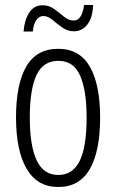

<svg xmlns="http://www.w3.org/2000/svg" viewBox="-20 -737 464 767"><path d="M380 -267Q380 -134 339 -62Q298 10 213 10Q129 10 86.5 -62.5Q44 -135 44 -268Q44 -401 85 -471.5Q126 -542 213 -542Q298 -542 339 -470.5Q380 -399 380 -267ZM99 -268Q99 -155 126.5 -96.5Q154 -38 213 -38Q271 -38 298.5 -94.5Q326 -151 326 -267Q326 -376 300 -435Q274 -494 213 -494Q152 -494 125.5 -436.5Q99 -379 99 -268ZM74 -611Q78 -658 97 -687Q116 -716 150 -716Q176 -716 196.5 -701Q217 -686 235.5 -670.5Q254 -655 274 -655Q292 -655 302 -671.5Q312 -688 316 -717H352Q350 -665 328.5 -638.5Q307 -612 276 -612Q250 -612 229 -627Q208 -642 189.5 -657.5Q171 -673 153 -673Q137 -673 125.5 -657.5Q114 -642 111 -611Z"/></svg>

Font: Noto Sans Telugu ExtraCondensed Light
Style: Regular
Weight: 300
Width: 2
Designer: Jelle Bosma - Monotype Design Team
Foundry: Monotype Imaging Inc.
Version: Version 2.005; ttfautohint (v1.8.4.7-5d5b)